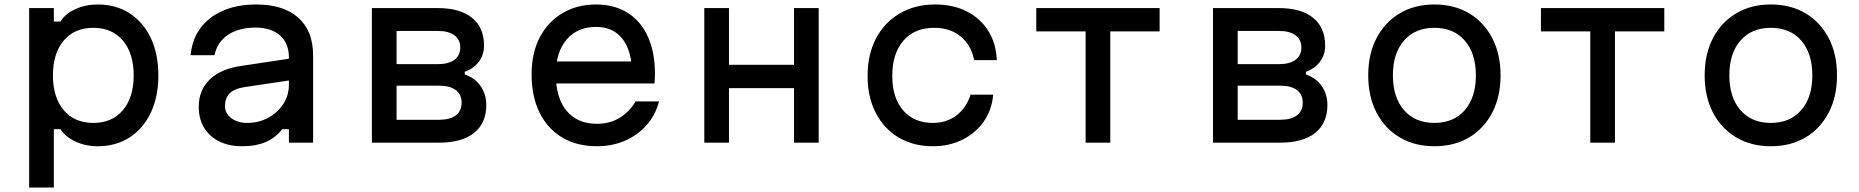

<svg xmlns="http://www.w3.org/2000/svg" viewBox="-20 -636 8290 856"><path d="M110 200V-600H220V-540H250Q271 -575 316.5 -595.5Q362 -616 416 -616Q497 -616 558 -576.5Q619 -537 652.5 -466Q686 -395 686 -300Q686 -205 652.5 -134Q619 -63 558 -23.5Q497 16 416 16Q362 16 316.5 -5Q271 -26 250 -60H220V200ZM396 -88Q480 -88 528 -145Q576 -202 576 -300Q576 -398 528 -455Q480 -512 396 -512Q312 -512 264 -455Q216 -398 216 -300Q216 -202 264 -145Q312 -88 396 -88Z M1280 -376V-279L1066 -247Q1023 -240 1003 -218.5Q983 -197 983 -163Q983 -131 1011 -109.5Q1039 -88 1082 -88Q1134 -88 1176 -111Q1218 -134 1243 -172.5Q1268 -211 1268 -259V-380Q1268 -443 1228.5 -478Q1189 -513 1118 -513Q1069 -513 1031 -498.5Q993 -484 969 -457Q945 -430 936 -390H830Q836 -460 873.5 -510.5Q911 -561 974.5 -588.5Q1038 -616 1122 -616Q1244 -616 1310 -557Q1376 -498 1376 -388V0H1268V-60H1238Q1210 -23 1166 -3.5Q1122 16 1060 16Q1000 16 956.5 -6Q913 -28 889.5 -67.5Q866 -107 866 -160Q866 -234 915 -281.5Q964 -329 1055 -342Z M1638 0V-600H1932Q2031 -600 2084.5 -556.5Q2138 -513 2138 -432Q2138 -392 2115 -361Q2092 -330 2052 -316V-304Q2097 -289 2122.5 -252.5Q2148 -216 2148 -168Q2148 -87 2093.5 -43.5Q2039 0 1938 0ZM1748 -102H1938Q1986 -102 2012 -121.5Q2038 -141 2038 -178Q2038 -215 2012 -234.5Q1986 -254 1938 -254H1748ZM1748 -350H1932Q1980 -350 2006 -369.5Q2032 -389 2032 -424Q2032 -459 2006 -478.5Q1980 -498 1932 -498H1748Z M2435 -362H2835L2798 -305Q2798 -406 2756.5 -461Q2715 -516 2638 -516Q2554 -516 2506 -459.5Q2458 -403 2458 -305Q2458 -200 2506 -142Q2554 -84 2642 -84Q2698 -84 2741.5 -110Q2785 -136 2814 -184H2918Q2903 -124 2863.5 -79Q2824 -34 2767 -9Q2710 16 2642 16Q2552 16 2486.5 -23Q2421 -62 2385.5 -134Q2350 -206 2350 -305Q2350 -399 2386 -468.5Q2422 -538 2487 -577Q2552 -616 2638 -616Q2719 -616 2778 -579Q2837 -542 2868.5 -472.5Q2900 -403 2900 -307Q2900 -296 2899.5 -285.5Q2899 -275 2898 -264H2435Z M3120 0V-600H3230V-347H3520V-600H3630V0H3520V-243H3230V0Z M4139 16Q4052 16 3986.5 -23Q3921 -62 3884.5 -132.5Q3848 -203 3848 -297Q3848 -393 3885.5 -464.5Q3923 -536 3991 -576Q4059 -616 4149 -616Q4230 -616 4290.5 -585Q4351 -554 4386 -498.5Q4421 -443 4424 -368H4323Q4310 -435 4263 -473.5Q4216 -512 4145 -512Q4057 -512 4007.5 -454.5Q3958 -397 3958 -297Q3958 -200 4006.5 -144Q4055 -88 4139 -88Q4201 -88 4245 -122Q4289 -156 4307 -214H4408Q4402 -145 4365.5 -93.5Q4329 -42 4270.5 -13Q4212 16 4139 16Z M4820 0V-496H4600V-600H5150V-496H4930V0Z M5388 0V-600H5682Q5781 -600 5834.5 -556.5Q5888 -513 5888 -432Q5888 -392 5865 -361Q5842 -330 5802 -316V-304Q5847 -289 5872.5 -252.5Q5898 -216 5898 -168Q5898 -87 5843.5 -43.5Q5789 0 5688 0ZM5498 -102H5688Q5736 -102 5762 -121.5Q5788 -141 5788 -178Q5788 -215 5762 -234.5Q5736 -254 5688 -254H5498ZM5498 -350H5682Q5730 -350 5756 -369.5Q5782 -389 5782 -424Q5782 -459 5756 -478.5Q5730 -498 5682 -498H5498Z M6375 16Q6287 16 6220.5 -23.5Q6154 -63 6117 -134Q6080 -205 6080 -300Q6080 -395 6117 -466Q6154 -537 6220.5 -576.5Q6287 -616 6375 -616Q6464 -616 6530 -576.5Q6596 -537 6633 -466Q6670 -395 6670 -300Q6670 -205 6633 -134Q6596 -63 6530 -23.5Q6464 16 6375 16ZM6375 -88Q6461 -88 6510.5 -145Q6560 -202 6560 -300Q6560 -398 6510.5 -455Q6461 -512 6375 -512Q6289 -512 6239.5 -455Q6190 -398 6190 -300Q6190 -202 6239.5 -145Q6289 -88 6375 -88Z M7070 0V-496H6850V-600H7400V-496H7180V0Z M7875 16Q7787 16 7720.5 -23.5Q7654 -63 7617 -134Q7580 -205 7580 -300Q7580 -395 7617 -466Q7654 -537 7720.5 -576.5Q7787 -616 7875 -616Q7964 -616 8030 -576.5Q8096 -537 8133 -466Q8170 -395 8170 -300Q8170 -205 8133 -134Q8096 -63 8030 -23.5Q7964 16 7875 16ZM7875 -88Q7961 -88 8010.5 -145Q8060 -202 8060 -300Q8060 -398 8010.5 -455Q7961 -512 7875 -512Q7789 -512 7739.5 -455Q7690 -398 7690 -300Q7690 -202 7739.5 -145Q7789 -88 7875 -88Z"/></svg>

Font: Martian Mono SemiExpanded
Style: Regular
Weight: 400
Width: 6
Monospace: yes
Designer: Roman Shamin
Foundry: Evil Martians
Version: Version 1.000